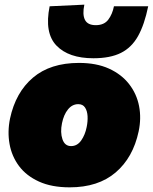

<svg xmlns="http://www.w3.org/2000/svg" viewBox="-20 -788 656 824"><path d="M279 16Q201.5 16 147.2 -8.8Q93 -33.5 61.8 -75.2Q30.5 -117 21 -170Q11.5 -223 23 -279Q47 -391.5 121.5 -454.8Q196 -518 319 -518Q394 -518 447.8 -493.5Q501.5 -469 534 -427.2Q566.5 -385.5 576.8 -333Q587 -280.5 575 -224Q551 -111.5 476.2 -47.8Q401.5 16 279 16ZM285 -161Q311.5 -161 328.5 -185.2Q345.5 -209.5 352 -243Q357 -267 355.8 -289.5Q354.5 -312 345 -326.5Q335.5 -341 316 -341Q290 -341 271.8 -318.5Q253.5 -296 246 -259Q238 -220 248 -190.5Q258 -161 285 -161ZM381 -538Q274.5 -538 222.2 -592.5Q170 -647 193 -761L342 -768Q333 -726 344.5 -703Q356 -680 391 -680Q427 -680 444.8 -703.8Q462.5 -727.5 469 -761H616Q600 -682.5 572.5 -633.2Q545 -584 499 -561Q453 -538 381 -538Z"/></svg>

Font: Commissioner Black
Style: Italic
Weight: 900
Italic angle: -12°
Designer: Kostas Bartsokas
Foundry: Kostas Bartsokas
Version: Version 1.000; ttfautohint (v1.8.3)